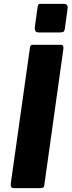

<svg xmlns="http://www.w3.org/2000/svg" viewBox="-20 -974 371 994"><path d="M296 -742Q311 -742 308 -720L210 -20Q209 -6 203.5 -3Q198 0 184 0H53Q40 0 37.5 -7Q35 -14 36 -25L135 -727Q137 -737 140 -739.5Q143 -742 150 -742ZM330 -932 316 -826Q314 -813 308.5 -809.5Q303 -806 289 -806H181Q168 -806 163.5 -813.5Q159 -821 160 -832L175 -939Q177 -949 179.5 -951.5Q182 -954 190 -954H315Q322 -954 327 -947Q332 -940 330 -932Z"/></svg>

Font: Libre Franklin Thin
Style: Bold Italic
Weight: 700
Italic angle: -8°
Version: Version 3.000